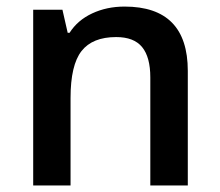

<svg xmlns="http://www.w3.org/2000/svg" viewBox="-20 -570 675 590"><path d="M557.1 0H441.9V-332Q441.9 -394.5 416.7 -425.3Q391.6 -456.1 336.9 -456.1Q264.2 -456.1 230.5 -413.1Q196.8 -370.1 196.8 -269V0H82V-540H171.9L188 -469.2H193.8Q218.3 -507.8 263.2 -528.8Q308.1 -549.8 362.8 -549.8Q557.1 -549.8 557.1 -352.1Z"/></svg>

Font: f2_46825          
Style: Regular
Weight: 600
Foundry: Ascender Corporation
Version: Version 1.10